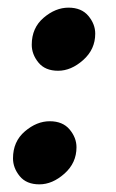

<svg xmlns="http://www.w3.org/2000/svg" viewBox="-20 -475 303 502"><path d="M180 -90Q180 -49 148.5 -21Q117 7 83 7Q49 7 31.5 -14.5Q14 -36 14 -61Q14 -105 45 -131.5Q76 -158 110 -158Q144 -158 162 -136.5Q180 -115 180 -90ZM229 -387Q229 -346 197.5 -318Q166 -290 132 -290Q98 -290 80.5 -311.5Q63 -333 63 -358Q63 -402 94 -428.5Q125 -455 159 -455Q193 -455 211 -433.5Q229 -412 229 -387Z"/></svg>

Font: Rambla
Style: Bold Italic
Weight: 700
Italic angle: -12°
Designer: Martin Sommaruga
Foundry: Martin Sommaruga
Version: Version 1.001